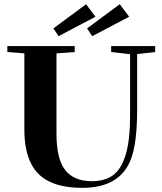

<svg xmlns="http://www.w3.org/2000/svg" viewBox="-20 -883 775 916"><path d="M259.3 -710.4 234.9 -747.6 390.6 -862.8 435.5 -803.2ZM419.9 -710.4 395.5 -747.6 551.3 -862.8 596.2 -803.2ZM372.6 13.2Q262.2 13.2 197.3 -26.9Q96.2 -88.4 96.2 -265.6V-628.4L15.1 -634.8V-663.1H336.4V-634.8L249.5 -628.4V-244.1Q249.5 -124.5 291.3 -71.5Q333 -18.6 417.5 -18.6Q480.5 -18.6 519.5 -47.1Q558.6 -75.7 579.6 -144.8Q600.6 -213.9 600.6 -329.1V-624.5L510.3 -634.8V-663.1H720.2V-634.8L634.3 -625V-361.8Q634.3 -200.7 605 -124.5Q553.2 13.2 372.6 13.2Z"/></svg>

Font: Elstob
Style: Bold
Weight: 700
Designer: Peter S. Baker
Version: Version 1.015